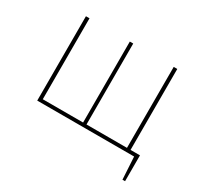

<svg xmlns="http://www.w3.org/2000/svg" viewBox="-138 -702 1074 1023"><g transform="rotate(30 399.0 -190.5)"><path d="M680 -21H738V138H722L714 0H118V-519H140V-21H388V-519H409V-21H658V-519H680Z"/></g></svg>

Font: FiraGO Thin
Style: Regular
Weight: 100
Designer: bBox Type
Foundry: bBox Type GmbH
Version: Version 1.001;PS 001.001;hotconv 1.0.88;makeotf.lib2.5.64775